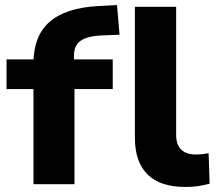

<svg xmlns="http://www.w3.org/2000/svg" viewBox="-20 -732 863 763"><path d="M113 0V-378H6V-496H154L113 -455V-480Q113 -589 177 -645Q241 -701 371 -708L445 -712L455 -594L381 -591Q343 -589 319.5 -580Q296 -571 285 -554.5Q274 -538 274 -510V-474L248 -496H428V-378H276V0ZM718 11Q616 11 566 -39Q516 -89 516 -185V-705H680V-195Q680 -171 688.5 -153.5Q697 -136 714.5 -127Q732 -118 758 -118Q771 -118 784.5 -119.5Q798 -121 809 -123L813 -2Q790 4 767.5 7.5Q745 11 718 11Z"/></svg>

Font: Nunito Sans 10pt SemiExpanded ExtraBold
Style: Regular
Weight: 800
Width: 6
Designer: Vernon Adams
Foundry: Vernon Adams
Version: Version 3.101;gftools[0.9.27]